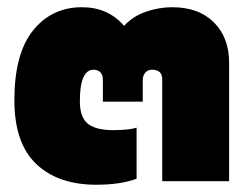

<svg xmlns="http://www.w3.org/2000/svg" viewBox="-20 -504 697 534"><path d="M248 9.8Q141.1 9.8 80.6 -48.1Q20 -106 20 -225.1Q20 -355 72 -419.4Q124 -483.9 208 -483.9Q280.3 -483.9 325.2 -432.1Q349.1 -458.5 385.3 -471.2Q421.4 -483.9 459 -483.9Q532.7 -483.9 575 -441.7Q617.2 -399.4 617.2 -330.1V0H431.2V-283.2Q431.2 -310.1 402.8 -310.1Q391.1 -310.1 384 -302Q377 -293.9 377 -280.8V-221.2H266.1V-283.2Q266.1 -295.9 259 -303Q252 -310.1 240.2 -310.1Q202.1 -310.1 202.1 -222.2Q202.1 -177.7 224.4 -159.9Q246.6 -142.1 293.9 -142.1Q338.9 -142.1 359.9 -148.9V-6.8Q314.5 9.8 248 9.8Z"/></svg>

Font: Kanit ExtraBold
Style: Regular
Weight: 800
Designer: Katatrad Team
Foundry: CadsonDemak
Version: Version 1.000;PS 001.000;hotconv 1.0.88;makeotf.lib2.5.64775